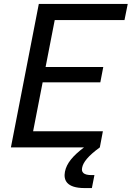

<svg xmlns="http://www.w3.org/2000/svg" viewBox="-20 -750 670 977"><path d="M35.5 0H407.5C350 43.5 319 81 310.5 123.5C302.5 165.5 317.5 207 411 207H447.5L460.5 141H446C404.5 141 393 126 398 103C403 76.5 427.5 44 488 0L503.5 -82H148.5L197 -331H490.5L505.5 -409H212L258.5 -648H613.5L630 -730H177.5Z"/></svg>

Font: Monaspace Neon
Style: Italic
Weight: 400
Italic angle: -11°
Designer: Riley Cran & the Lettermatic Team
Foundry: Lettermatic
Version: Version 1.200 (Monaspace Neon)